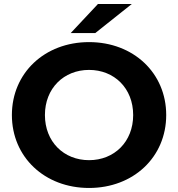

<svg xmlns="http://www.w3.org/2000/svg" viewBox="-20 -921 884 953"><path d="M331 -757H453L634 -901H466ZM422 12C642 12 805 -141 805 -350C805 -559 642 -712 422 -712C201 -712 39 -558 39 -350C39 -142 201 12 422 12ZM422 -126C297 -126 203 -217 203 -350C203 -483 297 -574 422 -574C547 -574 641 -483 641 -350C641 -217 547 -126 422 -126Z"/></svg>

Font: AWKNG-Font
Style: Bold
Weight: 700
Designer: Awakening Church
Foundry: Awakening Church
Version: Version 1.700;PS 001.700;hotconv 1.0.88;makeotf.lib2.5.64775